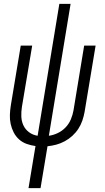

<svg xmlns="http://www.w3.org/2000/svg" viewBox="-20 -755 540 990"><path d="M127 215 163 -2Q140 -5 117.5 -13Q95 -21 78 -36.5Q61 -52 50.5 -72.5Q40 -93 35 -116Q30 -139 31 -163.5Q32 -188 36 -213L87 -520H146L93 -204Q89 -179 90 -154Q91 -129 101 -108Q111 -87 130 -73Q149 -59 174 -55L286 -735H344L232 -55Q255 -58 278 -69Q301 -80 318.5 -98.5Q336 -117 345.5 -140Q355 -163 359 -186L414 -520H473L416 -177Q412 -155 404.5 -133Q397 -111 384 -91Q371 -71 353 -54.5Q335 -38 313.5 -26.5Q292 -15 269.5 -9Q247 -3 225 -1L189 215Z"/></svg>

Font: Iosevka Light Oblique
Style: Regular
Weight: 300
Italic angle: -9°
Monospace: yes
Designer: Belleve Invis
Foundry: Belleve Invis
Version: Version 32.5.0; ttfautohint (v1.8.4)